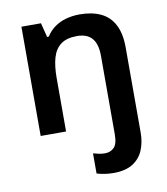

<svg xmlns="http://www.w3.org/2000/svg" viewBox="-87 -625 816 938"><g transform="rotate(-10 321.0 -156.0)"><path d="M401 240Q377 240 355.5 236.5Q334 233 318 228V128Q333 132 346.5 135Q360 138 377 138Q403 138 421 120.5Q439 103 439 54V-335Q439 -393 414.5 -421.5Q390 -450 340 -450Q289 -450 260 -428.5Q231 -407 219 -366Q207 -325 207 -265V0H81V-542H178L196 -471H204Q222 -499 247.5 -517Q273 -535 305 -543.5Q337 -552 371 -552Q432 -552 475.5 -531.5Q519 -511 542 -467Q565 -423 565 -354V67Q565 117 548.5 156Q532 195 496 217.5Q460 240 401 240Z"/></g></svg>

Font: Noto Sans Thai SemiBold
Style: Regular
Weight: 600
Version: Version 2.001